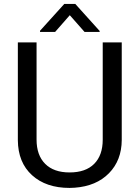

<svg xmlns="http://www.w3.org/2000/svg" viewBox="-20 -921 688 951"><path d="M583 -710.9V-227.5Q582.5 -127 519.8 -63Q457 1 349.6 8.8L324.7 9.8Q208 9.8 138.7 -53.2Q69.3 -116.2 68.4 -226.6V-710.9H161.1V-229.5Q161.1 -152.3 203.6 -109.6Q246.1 -66.9 324.7 -66.9Q404.3 -66.9 446.5 -109.4Q488.8 -151.9 488.8 -229V-710.9ZM473.6 -767.6V-762.7H398.9L325.7 -845.7L252.9 -762.7H178.2V-768.6L298.3 -901.4H353Z"/></svg>

Font: APIMedia Roboto
Style: Regular
Weight: 400
Designer: Google
Version: Version 2.137; 2017